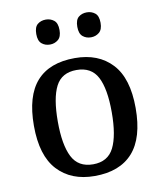

<svg xmlns="http://www.w3.org/2000/svg" viewBox="-84 -815 756 894"><g transform="rotate(-10 293.5 -368.5)"><path d="M292 10Q181 10 117 -59Q53 -128 53 -269Q53 -410 114 -478.5Q175 -547 295 -547Q406 -547 470 -478.5Q534 -410 534 -269Q534 -128 472.5 -59Q411 10 292 10ZM294 -45Q364 -45 392.5 -102Q421 -159 421 -269Q421 -380 392 -435.5Q363 -491 293 -491Q223 -491 194.5 -435.5Q166 -380 166 -269Q166 -159 195 -102Q224 -45 294 -45ZM387 -629Q364 -629 348 -642.5Q332 -656 332 -688Q332 -721 348 -734Q364 -747 387 -747Q409 -747 425.5 -734Q442 -721 442 -688Q442 -656 425.5 -642.5Q409 -629 387 -629ZM193 -629Q170 -629 154 -642.5Q138 -656 138 -688Q138 -721 154 -734Q170 -747 193 -747Q215 -747 231.5 -734Q248 -721 248 -688Q248 -656 231.5 -642.5Q215 -629 193 -629Z"/></g></svg>

Font: Noto Serif Sinhala Medium
Style: Regular
Weight: 500
Designer: Jelle Bosma - Monotype Design Team
Foundry: Monotype Imaging Inc.
Version: Version 2.007; ttfautohint (v1.8.4.7-5d5b)